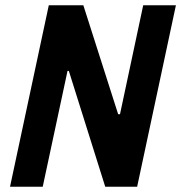

<svg xmlns="http://www.w3.org/2000/svg" viewBox="-20 -708 687 728"><path d="M18 0 165 -688H296L428 -275H435L523 -688H647L500 0H379L241 -439H236L142 0Z"/></svg>

Font: Saira SemiCondensed SemiBold
Style: Italic
Weight: 600
Width: 4
Italic angle: -12°
Designer: Hector Gatti with collaboration of the Omnibus-Type team
Foundry: Omnibus-Type
Version: Version 1.101